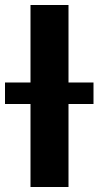

<svg xmlns="http://www.w3.org/2000/svg" viewBox="-60 -748 394 768"><path d="M214 -728H62V-418H-40V-332H62V0H214V-332H314V-418H214Z"/></svg>

Font: Wafeq
Style: Bold
Weight: 700
Designer: Rasmus Andersson & Azza Alameddine
Foundry: Google & TypeTogether
Version: Version 3.000;FEAKit 1.0